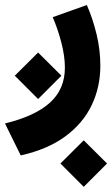

<svg xmlns="http://www.w3.org/2000/svg" viewBox="-67 -343 442 756"><path d="M170.9 300.8 262.7 209.5 354.5 300.8 262.7 392.6ZM-8.8 -44.9 83 -136.2 174.8 -44.9 83 46.9ZM274.9 -323.2Q298.8 -268.6 313.5 -207Q328.1 -145.5 328.1 -84.5Q328.1 0 293.9 71.3Q259.8 142.6 190.4 193.8Q121.1 245.1 14.6 269L-47.4 143.1Q71.3 114.3 129.9 61Q188.5 7.8 188.5 -76.7Q188.5 -121.6 174.6 -175.3Q160.6 -229 140.6 -275.4Z"/></svg>

Font: Vazir Black FD-WOL
Style: Black-FD-WOL
Weight: 900
Designer: Saber Rastikerdar
Foundry: Saber Rastikerdar
Version: Version 30.0.0